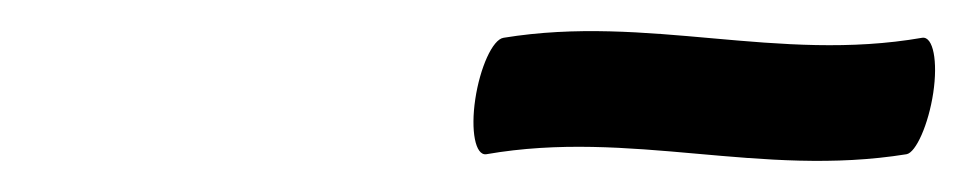

<svg xmlns="http://www.w3.org/2000/svg" viewBox="-20 -861 614 122"><path d="M289 -763C381 -779 463 -748 556 -763C562 -764 570 -782 573 -802C576 -822 573 -838 566 -837C474 -821 392 -852 300 -837C293 -836 285 -818 282 -798C279 -778 282 -762 289 -763Z"/></svg>

Font: Nupuram Light Oblique
Style: Regular
Weight: 300
Designer: Santhosh Thottingal (santhosh.thottingal@gmail.com)
Foundry: SMC
Version: Version 1.000